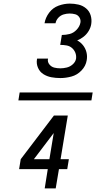

<svg xmlns="http://www.w3.org/2000/svg" viewBox="-20 -875 616 1065"><path d="M315 -442Q345 -442 376.5 -450.5Q408 -459 432 -484Q456 -509 461 -541Q465 -564 459.5 -585.5Q454 -607 440.5 -624Q427 -641 408 -651Q427 -658 444 -671.5Q461 -685 472 -703.5Q483 -722 486 -741Q490 -766 483 -789.5Q476 -813 457.5 -828.5Q439 -844 415.5 -849.5Q392 -855 367 -855Q336 -855 304.5 -843.5Q273 -832 252.5 -804.5Q232 -777 227 -746H288Q291 -763 303.5 -776.5Q316 -790 333 -795Q350 -800 366 -800Q382 -800 397 -796Q412 -792 420.5 -778.5Q429 -765 426 -749Q422 -728 405 -710Q388 -692 366.5 -686.5Q345 -681 323 -681L314 -626Q332 -626 349 -623Q366 -620 378.5 -609.5Q391 -599 397.5 -583.5Q404 -568 402 -550Q399 -532 384 -518.5Q369 -505 350.5 -500.5Q332 -496 315 -496Q297 -496 281 -500Q265 -504 254 -517.5Q243 -531 246 -548L247 -550H186L185 -546Q181 -521 191 -498.5Q201 -476 221 -463.5Q241 -451 265 -446.5Q289 -442 315 -442ZM487 -318 494 -362H89L82 -318ZM228 170H289L307 63H353L362 8H316L356 -234H279L95 8L86 63H245ZM168 8 278 -137 254 8Z"/></svg>

Font: Iosevka Sparkle Light Oblique
Style: Regular
Weight: 300
Italic angle: -9°
Designer: Belleve Invis
Foundry: Belleve Invis
Version: Version 4.5.0; ttfautohint (v1.8.3)